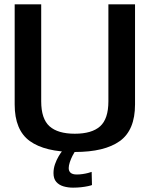

<svg xmlns="http://www.w3.org/2000/svg" viewBox="-20 -695 702 883"><path d="M324 4Q461 4 531 -46.2Q601 -96.5 601 -214.5V-675H478.5V-229Q478.5 -148.5 440.5 -114.2Q402.5 -80 324 -80Q246 -80 207.8 -114.2Q169.5 -148.5 169.5 -229V-675H47.5V-214.5Q47.5 -96.5 117.2 -46.2Q187 4 324 4ZM316 168Q335.5 168 353.5 166Q371.5 164 385 161Q398.5 158 403 156L401.5 95.5Q396.5 97.5 385 100.5Q373.5 103.5 359.8 105.5Q346 107.5 333.5 107.5Q314 107.5 305 99.8Q296 92 296 78Q296 66.5 301 51.2Q306 36 313.2 21.8Q320.5 7.5 325.5 0H265.5Q259 8 249.5 24Q240 40 233 60Q226 80 226 101Q226 127 238.8 141.5Q251.5 156 272 162Q292.5 168 316 168Z"/></svg>

Font: Anybody Thin Medium
Style: Regular
Weight: 500
Version: Version 1.113;gftools[0.9.25]